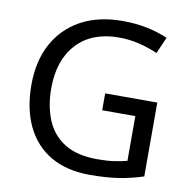

<svg xmlns="http://www.w3.org/2000/svg" viewBox="-81 -805 891 896"><g transform="rotate(10 364.0 -357.0)"><path d="M407 -377H654V-27Q596 -8 537 1Q478 10 403 10Q292 10 216 -34.5Q140 -79 100.5 -161.5Q61 -244 61 -357Q61 -469 105 -551Q149 -633 231.5 -678.5Q314 -724 431 -724Q491 -724 544.5 -713Q598 -702 644 -682L610 -604Q572 -621 524.5 -633Q477 -645 426 -645Q298 -645 226.5 -568Q155 -491 155 -357Q155 -272 182.5 -206.5Q210 -141 269 -104.5Q328 -68 424 -68Q471 -68 504 -73Q537 -78 564 -85V-297H407Z"/></g></svg>

Font: Noto Sans Marchen
Style: Regular
Weight: 400
Designer: Monotype Design Team
Foundry: Monotype Imaging Inc.
Version: Version 2.003; ttfautohint (v1.8.4.7-5d5b)